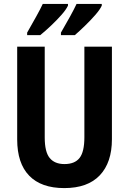

<svg xmlns="http://www.w3.org/2000/svg" viewBox="-20 -953 660 983"><path d="M553 -240Q553 -121 491 -55.5Q429 10 309 10Q191 10 129.5 -53.5Q68 -117 68 -239V-714H209V-249Q209 -175 234.5 -144Q260 -113 310 -113Q363 -113 387.5 -144.5Q412 -176 412 -250V-714H553ZM501 -924Q492 -904 467.5 -876Q443 -848 414 -820Q385 -792 363 -773H292V-786Q316 -827 338.5 -868Q361 -909 372 -933H501ZM328 -924Q318 -903 294 -876Q270 -849 241 -821.5Q212 -794 186 -773H119V-786Q143 -828 165.5 -868.5Q188 -909 199 -933H328Z"/></svg>

Font: Noto Sans Condensed
Style: Bold
Weight: 700
Width: 3
Designer: Monotype Design Team
Foundry: Monotype Imaging Inc.
Version: Version 2.013; ttfautohint (v1.8.4.7-5d5b)